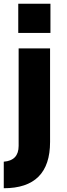

<svg xmlns="http://www.w3.org/2000/svg" viewBox="-31 -789 354 1020"><path d="M-11 70Q68 64 68 -14V-532H235V-35Q235 211 -11 211ZM66 -614V-769H237V-614Z"/></svg>

Font: Oxanium ExtraLight ExtraBold
Style: Regular
Weight: 800
Version: Version 2.000